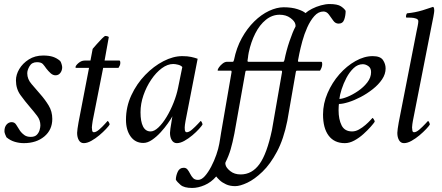

<svg xmlns="http://www.w3.org/2000/svg" viewBox="-20 -703 2189 951"><path d="M194 -428Q223 -428 242.5 -421.5Q262 -415 278 -401Q282 -396 285 -385.5Q288 -375 288 -370Q288 -354 279 -342Q270 -330 255 -330Q242 -330 230.5 -340.5Q219 -351 209 -364Q201 -376 192.5 -385.5Q184 -395 163 -395Q138 -395 126.5 -375.5Q115 -356 115 -340Q115 -311 136.5 -286.5Q158 -262 180 -236Q203 -210 221 -180.5Q239 -151 239 -114Q239 -60 199.5 -27Q160 6 98 6Q76 6 53.5 -0.5Q31 -7 12 -23Q10 -27 6 -36.5Q2 -46 2 -53Q2 -74 12.5 -86Q23 -98 38 -98Q53 -98 61 -84Q69 -70 80 -54Q88 -43 100.5 -34Q113 -25 132 -25Q152 -25 162 -35Q172 -45 176 -58.5Q180 -72 180 -82Q180 -108 164 -129Q148 -150 129 -172Q104 -201 81.5 -232Q59 -263 59 -305Q59 -333 75.5 -361Q92 -389 122.5 -408.5Q153 -428 194 -428Z M428 -403 439 -461Q445 -468 458.5 -483.5Q472 -499 485 -512Q498 -525 502 -525Q512 -525 519 -520L498 -403H571Q574 -403 575 -399.5Q576 -396 576 -392Q576 -385 573.5 -379Q571 -373 567 -367H491L439 -104Q438 -97 436.5 -86.5Q435 -76 435 -72Q435 -65 436.5 -56.5Q438 -48 445 -48Q456 -48 471.5 -61.5Q487 -75 499.5 -89Q512 -103 513 -104Q515 -104 519 -97.5Q523 -91 523 -86Q519 -79 505 -64Q491 -49 472 -33Q453 -17 432.5 -5.5Q412 6 395 6Q379 6 370.5 -8.5Q362 -23 362 -45Q362 -51 364 -66Q366 -81 369 -97L421 -367H356Q354 -367 354 -370Q354 -378 368.5 -390.5Q383 -403 399 -403Z M883 -425Q909 -425 927 -421Q945 -417 959 -412L899 -104Q898 -99 896 -85Q894 -71 895.5 -59.5Q897 -48 905 -48Q916 -48 931.5 -61.5Q947 -75 960 -89Q973 -103 974 -104Q976 -104 979.5 -97.5Q983 -91 983 -86Q979 -79 965.5 -64Q952 -49 933 -33Q914 -17 893.5 -5.5Q873 6 856 6Q840 6 831 -8.5Q822 -23 822 -45Q822 -51 824 -66Q826 -81 829 -97Q831 -111 832 -116.5Q833 -122 834 -127Q827 -114 811.5 -92Q796 -70 776 -48Q756 -26 733.5 -10.5Q711 5 690 5Q650 5 627 -27Q604 -59 604 -110Q604 -174 630.5 -231Q657 -288 699 -331.5Q741 -375 789.5 -400Q838 -425 883 -425ZM838 -386Q810 -386 781.5 -365Q753 -344 729 -308.5Q705 -273 690.5 -231Q676 -189 676 -147Q676 -101 688.5 -76.5Q701 -52 726 -52Q744 -52 765 -72Q786 -92 805.5 -124.5Q825 -157 840 -195Q855 -233 862 -268L883 -371Q876 -379 862 -382.5Q848 -386 838 -386Z M1385 -667Q1425 -667 1454 -657.5Q1483 -648 1493 -638Q1505 -649 1525.5 -659.5Q1546 -670 1569.5 -676.5Q1593 -683 1612 -683Q1652 -683 1669 -671.5Q1686 -660 1692 -649Q1692 -626 1685 -606Q1678 -586 1657 -586Q1641 -586 1630.5 -601Q1620 -616 1609 -631Q1598 -646 1582 -646Q1557 -646 1537 -623.5Q1517 -601 1502 -567.5Q1487 -534 1477.5 -499Q1468 -464 1462.5 -437Q1457 -410 1456 -403V-401Q1456 -397 1459 -397H1571Q1574 -397 1575 -393.5Q1576 -390 1576 -386Q1576 -376 1572.5 -367.5Q1569 -359 1565 -353H1451Q1449 -353 1447.5 -352Q1446 -351 1445 -345L1403 -104Q1385 -14 1352 48Q1319 110 1280 147.5Q1241 185 1205 202Q1169 219 1145 219Q1119 219 1099.5 210Q1080 201 1068 189.5Q1056 178 1051 171Q1026 200 993.5 214Q961 228 932 228Q892 228 874.5 213Q857 198 851 187Q851 169 860 148.5Q869 128 890 128Q902 128 909 137Q916 146 922 158Q928 170 936.5 179Q945 188 961 188Q978 188 994.5 169.5Q1011 151 1026 122.5Q1041 94 1051.5 63.5Q1062 33 1066 10Q1069 -6 1070.5 -16.5Q1072 -27 1075 -45L1127 -346V-348Q1127 -353 1124 -353H1060Q1058 -353 1058 -355Q1058 -360 1065 -370Q1072 -380 1083 -388.5Q1094 -397 1105 -397H1133Q1137 -397 1139 -406Q1151 -466 1177.5 -514Q1204 -562 1239 -596.5Q1274 -631 1312.5 -649Q1351 -667 1385 -667ZM1172 161Q1228 161 1265 110Q1302 59 1327 -59L1377 -346V-348Q1377 -353 1374 -353H1201Q1199 -353 1197.5 -352Q1196 -351 1195 -345L1141 -42Q1132 4 1122.5 36.5Q1113 69 1097 101Q1096 102 1096 105Q1096 107 1096.5 109.5Q1097 112 1097 113Q1100 128 1120.5 144.5Q1141 161 1172 161ZM1365 -630Q1328 -630 1297 -605Q1266 -580 1244.5 -537.5Q1223 -495 1212 -443Q1210 -433 1209.5 -428.5Q1209 -424 1208.5 -419.5Q1208 -415 1206 -403V-401Q1206 -397 1210 -397H1383Q1387 -397 1389 -406Q1398 -452 1414 -499Q1430 -546 1443 -570Q1444 -571 1444 -575Q1444 -577 1443.5 -579.5Q1443 -582 1443 -583Q1440 -598 1418.5 -614Q1397 -630 1365 -630Z M1826 -425Q1864 -425 1877 -405.5Q1890 -386 1890 -364Q1890 -336 1872.5 -310Q1855 -284 1826.5 -261.5Q1798 -239 1766.5 -222.5Q1735 -206 1706 -197Q1677 -188 1659 -188Q1658 -186 1657.5 -173.5Q1657 -161 1657 -157Q1657 -112 1672 -82Q1687 -52 1724 -52Q1741 -52 1758 -61.5Q1775 -71 1790 -84Q1805 -97 1814.5 -107.5Q1824 -118 1825 -119Q1827 -119 1831.5 -112Q1836 -105 1836 -100Q1831 -92 1816 -75Q1801 -58 1780 -39Q1759 -20 1735 -7Q1711 6 1688 6Q1636 6 1608 -31Q1580 -68 1580 -136Q1580 -190 1602.5 -242Q1625 -294 1661 -335Q1697 -376 1740.5 -400.5Q1784 -425 1826 -425ZM1661 -213Q1675 -213 1701 -223.5Q1727 -234 1754 -252.5Q1781 -271 1799.5 -295Q1818 -319 1818 -346Q1818 -366 1804.5 -375.5Q1791 -385 1777 -385Q1752 -385 1731.5 -365.5Q1711 -346 1696 -317.5Q1681 -289 1672 -260.5Q1663 -232 1661 -213Z M2043 -546Q2046 -560 2049 -575Q2052 -590 2052 -598Q2052 -607 2041 -611Q2030 -615 2016.5 -615.5Q2003 -616 1994 -616Q1993 -616 1992 -616Q1990 -619 1991.5 -626.5Q1993 -634 1996 -637Q2037 -641 2073 -652Q2109 -663 2125 -669Q2129 -667 2130 -661Q2131 -655 2131 -650Q2131 -644 2126.5 -619.5Q2122 -595 2118 -577L2025 -104Q2024 -101 2022.5 -88.5Q2021 -76 2021 -72Q2021 -65 2022.5 -56.5Q2024 -48 2031 -48Q2042 -48 2057.5 -61.5Q2073 -75 2086 -89Q2099 -103 2100 -104Q2102 -104 2105.5 -97.5Q2109 -91 2109 -86Q2105 -79 2091 -64Q2077 -49 2058 -33Q2039 -17 2018.5 -5.5Q1998 6 1981 6Q1965 6 1956.5 -8.5Q1948 -23 1948 -45Q1948 -51 1950 -66Q1952 -81 1955 -97Z"/></svg>

Font: Amiri
Style: Italic
Weight: 400
Italic angle: 10°
Designer: Khaled Hosny
Version: Version 0.113